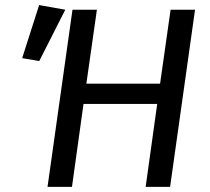

<svg xmlns="http://www.w3.org/2000/svg" viewBox="-20 -727 817 747"><path d="M66.2 -500.7 132.3 -707.3 234 -689.1 132.7 -489.6ZM260 0H164.9L262 -689.1H357L316 -401.4H602.8L643.7 -689.1H738.8L641.8 0H546.7L591.6 -322.6H304.9Z"/></svg>

Font: Fira Sans Variable
Style: Italic
Weight: 397
Italic angle: -8°
Designer: Carrois Corporate & Edenspiekermann AG
Foundry: Carrois Corporate GbR & Edenspiekermann AG
Version: Version 4.202